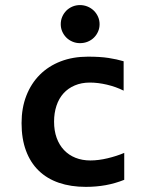

<svg xmlns="http://www.w3.org/2000/svg" viewBox="-20 -727 590 756"><path d="M469.2 -19Q434.1 -4.9 396.5 2Q358.9 8.8 317.9 8.8Q258.8 8.8 211.9 -7.3Q165 -23.4 132.3 -55.2Q99.6 -86.9 82.3 -133.8Q64.9 -180.7 64.9 -242.2Q64.9 -301.8 83.7 -350.1Q102.5 -398.4 136.7 -432.6Q170.9 -466.8 219 -485.4Q267.1 -503.9 326.2 -503.9Q374.5 -503.9 407.5 -498.8Q440.4 -493.7 466.8 -485.8V-370.1Q436.5 -385.3 401.1 -393.6Q365.7 -401.9 334 -401.9Q300.8 -401.9 274.4 -390.6Q248 -379.4 230 -359.4Q211.9 -339.4 202.4 -310.8Q192.9 -282.2 192.9 -248Q192.9 -212.4 203.1 -184.1Q213.4 -155.8 232.2 -136Q251 -116.2 277.3 -105.7Q303.7 -95.2 335.9 -95.2Q351.6 -95.2 368.9 -97.4Q386.2 -99.6 403.6 -103.8Q420.9 -107.9 437.7 -113.3Q454.6 -118.7 469.2 -125ZM372.1 -631.8Q372.1 -616.2 366.2 -602.8Q360.4 -589.4 350.1 -579.1Q339.8 -568.8 325.7 -563Q311.5 -557.1 294.9 -557.1Q279.3 -557.1 265.4 -563Q251.5 -568.8 241.2 -579.1Q231 -589.4 225.1 -602.8Q219.2 -616.2 219.2 -631.8Q219.2 -647.5 225.1 -661.1Q231 -674.8 241.2 -685.1Q251.5 -695.3 265.4 -701.2Q279.3 -707 294.9 -707Q310.5 -707 324.7 -701.2Q338.9 -695.3 349.4 -685.1Q359.9 -674.8 366 -661.1Q372.1 -647.5 372.1 -631.8ZM20 -496.1Z"/></svg>

Font: Code New Roman
Style: Bold
Weight: 700
Monospace: yes
Designer: Sam Radian
Foundry: Code New Roman
Version: Version 1.508 October 19, 2014